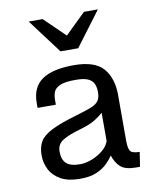

<svg xmlns="http://www.w3.org/2000/svg" viewBox="-87 -836 745 914"><g transform="rotate(-10 286.0 -379.0)"><path d="M227.1 10.7Q169.9 10.7 134 -9Q98.1 -28.8 81.3 -61.3Q64.5 -93.8 64.5 -130.9Q64.5 -169.9 79.8 -196.5Q95.2 -223.1 137.9 -244.9Q180.7 -266.6 263.2 -290.5Q306.2 -303.2 332 -313Q357.9 -322.8 369.6 -337.9Q381.3 -353 381.3 -381.3Q381.3 -402.3 374.8 -419.4Q368.2 -436.5 347.9 -446.8Q327.6 -457 286.1 -457Q234.4 -457 210.4 -446.3Q186.5 -435.5 179.9 -418.2Q173.3 -400.9 173.3 -379.9V-356.9H85V-380.4Q85 -457 136.2 -492.2Q187.5 -527.3 289.1 -527.3Q391.6 -527.3 432.4 -479.5Q473.1 -431.6 473.1 -351.6V-130.9Q473.1 -89.8 483.6 -78.1Q494.1 -66.4 527.3 -66.4L516.6 3.9H498Q446.3 3.9 423.3 -16.4Q400.4 -36.6 388.7 -73.2Q377.4 -55.7 357.7 -36.1Q337.9 -16.6 306.4 -2.9Q274.9 10.7 227.1 10.7ZM238.3 -57.6Q266.1 -57.6 296.4 -69.6Q326.7 -81.5 350.3 -101.3Q374 -121.1 381.3 -145V-281.2Q370.6 -270.5 344 -253.2Q317.4 -235.8 268.1 -221.7Q208 -204.6 179.9 -186.5Q151.9 -168.5 151.9 -133.8Q151.9 -94.7 172.1 -76.2Q192.4 -57.6 238.3 -57.6ZM239.3 -603 114.7 -769H182.1L282.2 -671.9L381.8 -769H449.2L324.7 -603Z"/></g></svg>

Font: Monda
Style: Regular
Weight: 400
Designer: Vernon Adams
Foundry: Vernon Adams
Version: Version 2.100; ttfautohint (v1.8.3)